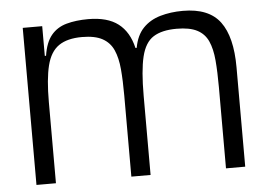

<svg xmlns="http://www.w3.org/2000/svg" viewBox="-48 -703 1059 766"><g transform="rotate(-5 481.5 -320.5)"><path d="M68 0V-629H146V-510H151Q159 -563 182.5 -591.5Q206 -620 244 -630.5Q282 -641 331 -641Q408 -641 451 -608Q494 -575 509 -510H514Q523 -560 550.5 -588.5Q578 -617 619.5 -629Q661 -641 710 -641Q814 -641 859 -580.5Q904 -520 904 -398V0H827V-325Q827 -386 823 -432.5Q819 -479 805 -510Q791 -541 761 -556.5Q731 -572 679 -572Q620 -572 586 -550.5Q552 -529 538.5 -473.5Q525 -418 525 -317V0H448V-325Q448 -384 444 -430Q440 -476 426 -507.5Q412 -539 382 -555.5Q352 -572 300 -572Q241 -572 207 -548.5Q173 -525 159.5 -471Q146 -417 146 -325V0Z"/></g></svg>

Font: Matangi Medium
Style: Regular
Weight: 500
Designer: Prashant Pant
Foundry: The Graphic Ant
Version: Version 3.002